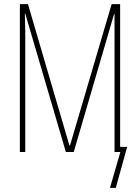

<svg xmlns="http://www.w3.org/2000/svg" viewBox="-20 -734 659 927"><path d="M102 -668H100Q102 -607 102 -579V0H76V-714H115L315 -32H318L519 -714H560V-25H594L539 173H511L561 0H533V-575V-667H531L336 0H298Z"/></svg>

Font: Noto Sans Display Thin Cond
Style: Regular
Weight: 250
Width: 3
Designer: Monotype Design team
Foundry: Monotype Imaging Inc.
Version: Version 1.000